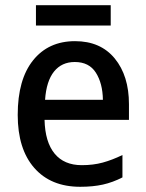

<svg xmlns="http://www.w3.org/2000/svg" viewBox="-20 -773 559 737"><path d="M268 -615Q366 -615 420.5 -548.5Q475 -482 475 -373V-313H151Q153 -228 189.5 -183.5Q226 -139 294 -139Q338 -139 374.5 -149Q411 -159 450 -178V-92Q413 -73 375 -64.5Q337 -56 288 -56Q175 -56 111.5 -128.5Q48 -201 48 -332Q48 -468 107 -541.5Q166 -615 268 -615ZM267 -535Q217 -535 187.5 -498.5Q158 -462 153 -390H375Q374 -453 348 -494Q322 -535 267 -535ZM405 -753V-675H118V-753Z"/></svg>

Font: Noto Sans Malayalam UI SemiCondensed Medium
Style: Regular
Weight: 500
Width: 4
Designer: Jelle Bosma - Monotype Design Team
Foundry: Monotype Imaging Inc.
Version: Version 2.104; ttfautohint (v1.8.4.7-5d5b)